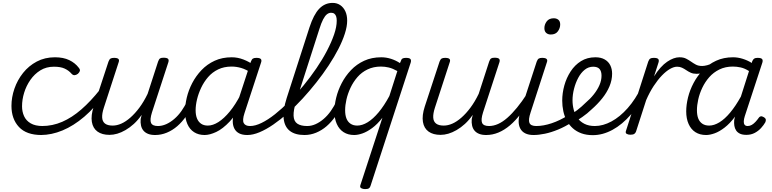

<svg xmlns="http://www.w3.org/2000/svg" viewBox="-20 -914 5327 1324"><path d="M266 17Q162 17 110.5 -38.5Q59 -94 59 -184Q59 -243 79.5 -302.5Q100 -362 139 -411Q178 -460 233.5 -489.5Q289 -519 359 -519Q417 -519 457.5 -499.5Q498 -480 523 -447Q534 -434 530.5 -424Q527 -414 517 -405Q505 -396 494 -395.5Q483 -395 473 -406Q454 -428 426 -441Q398 -454 352 -454Q299 -454 258.5 -429Q218 -404 189.5 -363Q161 -322 146.5 -274.5Q132 -227 132 -181Q132 -144 146 -113Q160 -82 191.5 -63.5Q223 -45 274 -45Q287 -45 291.5 -36Q296 -27 294.5 -14.5Q293 -2 285.5 7.5Q278 17 266 17Z M261 17Q248 17 242 7.5Q236 -2 237 -14.5Q238 -27 246.5 -36Q255 -45 270 -45Q342 -45 409 -74Q476 -103 541 -159.5Q606 -216 671 -298Q677 -305 687 -300.5Q697 -296 703.5 -286.5Q710 -277 703 -268Q635 -172 561 -109Q487 -46 411 -14.5Q335 17 261 17Z M735 16Q684 16 652.5 -6.5Q621 -29 613.5 -73Q606 -117 626 -179L728 -489Q734 -505 742 -510Q750 -515 766 -515Q789 -515 796.5 -507.5Q804 -500 798 -484L696 -171Q683 -131 684.5 -103.5Q686 -76 704 -62Q722 -48 757 -48Q786 -48 816.5 -61.5Q847 -75 879 -103Q911 -131 941.5 -172Q972 -213 998 -267L1070 -489Q1076 -506 1083.5 -511Q1091 -516 1107 -516Q1131 -516 1138.5 -508.5Q1146 -501 1141 -485L1028 -139Q1012 -88 1021.5 -66.5Q1031 -45 1069 -45Q1081 -45 1085.5 -35.5Q1090 -26 1088 -14Q1086 -2 1076 7.5Q1066 17 1049 17Q1021 17 1001 9Q981 1 969 -13.5Q957 -28 952.5 -48Q948 -68 950 -93L957 -122Q931 -85 903 -59.5Q875 -34 845.5 -17Q816 0 788.5 8Q761 16 735 16Z M1050 17Q1038 17 1032 7.5Q1026 -2 1028.5 -14Q1031 -26 1041 -35.5Q1051 -45 1069 -45Q1097 -45 1125.5 -57.5Q1154 -70 1181.5 -93.5Q1209 -117 1231.5 -149Q1254 -181 1272 -219Q1276 -232 1287 -231.5Q1298 -231 1306 -222.5Q1314 -214 1310 -202Q1292 -154 1264 -113.5Q1236 -73 1202.5 -44Q1169 -15 1130 1Q1091 17 1050 17Z M1391 17Q1349 17 1318.5 -2.5Q1288 -22 1272 -59Q1256 -96 1256 -146Q1256 -190 1268 -241Q1280 -292 1305.5 -341Q1331 -390 1369.5 -430.5Q1408 -471 1460 -495Q1512 -519 1578 -519Q1619 -519 1659 -503.5Q1699 -488 1731 -464L1719 -408Q1676 -436 1642.5 -445.5Q1609 -455 1577 -455Q1525 -455 1484.5 -435.5Q1444 -416 1415 -382.5Q1386 -349 1367 -308.5Q1348 -268 1338.5 -228Q1329 -188 1329 -154Q1329 -120 1338.5 -97Q1348 -74 1366.5 -61Q1385 -48 1413 -48Q1448 -48 1486.5 -72.5Q1525 -97 1564.5 -145Q1604 -193 1640 -263L1658 -222Q1614 -129 1565 -77Q1516 -25 1471 -4Q1426 17 1391 17ZM1685 17Q1651 17 1629 5.5Q1607 -6 1596 -27.5Q1585 -49 1585 -78Q1585 -107 1596 -141L1710 -489Q1716 -505 1724 -510Q1732 -515 1748 -515Q1772 -515 1779 -506.5Q1786 -498 1780 -482L1666 -134Q1650 -85 1661 -65Q1672 -45 1704 -45Q1716 -45 1720.5 -35.5Q1725 -26 1723.5 -14Q1722 -2 1712.5 7.5Q1703 17 1685 17Z M1686 17Q1670 17 1665 7.5Q1660 -2 1664.5 -14Q1669 -26 1679 -35.5Q1689 -45 1705 -45Q1740 -45 1784 -66.5Q1828 -88 1876.5 -126.5Q1925 -165 1975.5 -216Q2026 -267 2073.5 -325Q2121 -383 2162.5 -444Q2204 -505 2235 -564.5Q2266 -624 2284 -676.5Q2302 -729 2302 -771Q2302 -787 2312.5 -795Q2323 -803 2337.5 -803Q2352 -803 2363 -795Q2374 -787 2374 -771Q2374 -732 2358 -682Q2342 -632 2313.5 -576.5Q2285 -521 2246 -462Q2207 -403 2161.5 -345.5Q2116 -288 2066.5 -234Q2017 -180 1965.5 -134.5Q1914 -89 1864.5 -55Q1815 -21 1769.5 -2Q1724 17 1686 17Z M2079 17Q2015 17 1978.5 -11.5Q1942 -40 1936 -97Q1930 -154 1957 -238L2114 -725Q2143 -814 2181.5 -854Q2220 -894 2274 -894Q2304 -894 2326.5 -878.5Q2349 -863 2361.5 -836Q2374 -809 2374 -772Q2374 -756 2363 -748.5Q2352 -741 2337.5 -741Q2323 -741 2312.5 -748.5Q2302 -756 2302 -772Q2302 -789 2298 -801Q2294 -813 2285.5 -819.5Q2277 -826 2263 -826Q2248 -826 2234.5 -815.5Q2221 -805 2208 -780Q2195 -755 2182 -713L2022 -215Q2003 -154 2004.5 -116Q2006 -78 2030 -61.5Q2054 -45 2098 -45Q2110 -45 2115.5 -35.5Q2121 -26 2118.5 -14Q2116 -2 2106 7.5Q2096 17 2079 17Z M2080 17Q2068 17 2062 7.5Q2056 -2 2058.5 -14Q2061 -26 2071 -35.5Q2081 -45 2099 -45Q2127 -45 2155.5 -57.5Q2184 -70 2211.5 -93.5Q2239 -117 2261.5 -149Q2284 -181 2302 -219Q2306 -232 2317 -231.5Q2328 -231 2336 -222.5Q2344 -214 2340 -202Q2322 -154 2294 -113.5Q2266 -73 2232.5 -44Q2199 -15 2160 1Q2121 17 2080 17Z M2422 17Q2380 17 2349.5 -2.5Q2319 -22 2302.5 -59Q2286 -96 2286 -146Q2286 -190 2298.5 -241Q2311 -292 2336.5 -341Q2362 -390 2400.5 -430.5Q2439 -471 2491 -495Q2543 -519 2609 -519Q2643 -519 2676 -508.5Q2709 -498 2738 -479L2743 -490Q2747 -505 2755 -510Q2763 -515 2779 -515Q2804 -515 2810.5 -506.5Q2817 -498 2812 -482L2535 368Q2532 379 2524 384.5Q2516 390 2497 390Q2483 390 2471.5 384Q2460 378 2465 363L2617 -102Q2582 -57 2546.5 -31Q2511 -5 2479.5 6Q2448 17 2422 17ZM2360 -154Q2360 -120 2369 -97Q2378 -74 2397 -61Q2416 -48 2443 -48Q2478 -48 2515.5 -71Q2553 -94 2591 -139.5Q2629 -185 2665 -252L2720 -424Q2688 -442 2661 -448.5Q2634 -455 2607 -455Q2556 -455 2515 -435.5Q2474 -416 2445 -382.5Q2416 -349 2397 -308.5Q2378 -268 2369 -228Q2360 -188 2360 -154Z M3018 16Q2967 16 2935.5 -6.5Q2904 -29 2896.5 -73Q2889 -117 2909 -179L3011 -489Q3017 -505 3025 -510Q3033 -515 3049 -515Q3072 -515 3079.5 -507.5Q3087 -500 3081 -484L2979 -171Q2966 -131 2967.5 -103.5Q2969 -76 2987 -62Q3005 -48 3040 -48Q3069 -48 3099.5 -61.5Q3130 -75 3162 -103Q3194 -131 3224.5 -172Q3255 -213 3281 -267L3353 -489Q3359 -506 3366.5 -511Q3374 -516 3390 -516Q3414 -516 3421.5 -508.5Q3429 -501 3424 -485L3311 -139Q3295 -88 3304.5 -66.5Q3314 -45 3352 -45Q3364 -45 3368.5 -35.5Q3373 -26 3371 -14Q3369 -2 3359 7.5Q3349 17 3332 17Q3304 17 3284 9Q3264 1 3252 -13.5Q3240 -28 3235.5 -48Q3231 -68 3233 -93L3240 -122Q3214 -85 3186 -59.5Q3158 -34 3128.5 -17Q3099 0 3071.5 8Q3044 16 3018 16Z M3333 17Q3321 17 3315 7.5Q3309 -2 3311.5 -14Q3314 -26 3324 -35.5Q3334 -45 3352 -45Q3383 -45 3414.5 -59Q3446 -73 3478.5 -101.5Q3511 -130 3545 -171.5Q3579 -213 3614 -267Q3622 -279 3632.5 -278Q3643 -277 3648.5 -268Q3654 -259 3648 -248Q3611 -183 3573.5 -133Q3536 -83 3497 -50Q3458 -17 3417 0Q3376 17 3333 17Z M3659 17Q3625 17 3602 5.5Q3579 -6 3567.5 -28Q3556 -50 3556.5 -79.5Q3557 -109 3569 -146L3681 -489Q3687 -505 3695 -510Q3703 -515 3718 -515Q3742 -515 3749.5 -507Q3757 -499 3751 -484L3639 -139Q3622 -88 3631 -66.5Q3640 -45 3678 -45Q3690 -45 3695 -35.5Q3700 -26 3698 -14Q3696 -2 3686.5 7.5Q3677 17 3659 17ZM3778 -676Q3759 -676 3746.5 -687Q3734 -698 3734 -720Q3734 -745 3750 -766.5Q3766 -788 3799 -788Q3818 -788 3830.5 -777.5Q3843 -767 3843 -745Q3843 -720 3827 -698Q3811 -676 3778 -676Z M3659 17Q3643 17 3638 7.5Q3633 -2 3637 -14Q3641 -26 3651.5 -35.5Q3662 -45 3678 -45Q3727 -45 3784 -64Q3841 -83 3898 -119Q3907 -126 3915.5 -121.5Q3924 -117 3929 -107Q3934 -97 3933.5 -86.5Q3933 -76 3924 -71Q3876 -40 3828.5 -20.5Q3781 -1 3738 8Q3695 17 3659 17Z M3895 -113Q3930 -131 3961 -155Q3992 -179 4018 -205Q4050 -232 4075 -263.5Q4100 -295 4114 -327.5Q4128 -360 4128 -392Q4128 -422 4114.5 -438Q4101 -454 4070 -454Q4058 -454 4052.5 -464Q4047 -474 4048.5 -487Q4050 -500 4059.5 -509.5Q4069 -519 4086 -519Q4124 -519 4150 -504Q4176 -489 4188.5 -463.5Q4201 -438 4201 -406Q4201 -362 4183 -319Q4165 -276 4133 -236Q4101 -196 4060 -160Q4030 -131 3994.5 -106.5Q3959 -82 3921 -61Z M4068 18Q4024 18 3989.5 5.5Q3955 -7 3930 -29.5Q3905 -52 3888.5 -82Q3872 -112 3864.5 -147.5Q3857 -183 3857 -220Q3857 -272 3871.5 -324.5Q3886 -377 3915 -421.5Q3944 -466 3986.5 -492.5Q4029 -519 4086 -519Q4096 -519 4100 -509.5Q4104 -500 4101 -487Q4098 -474 4090 -464Q4082 -454 4071 -454Q4038 -454 4012 -433Q3986 -412 3967.5 -377.5Q3949 -343 3938.5 -302Q3928 -261 3928 -222Q3928 -189 3936.5 -156.5Q3945 -124 3963 -99.5Q3981 -75 4010.5 -60Q4040 -45 4082 -45Q4138 -45 4196.5 -76.5Q4255 -108 4308.5 -168.5Q4362 -229 4404 -315Q4408 -323 4418 -323Q4428 -323 4435 -316Q4442 -309 4435 -293Q4391 -194 4331 -124.5Q4271 -55 4203.5 -18.5Q4136 18 4068 18Z M4326 15Q4312 15 4301.5 9Q4291 3 4297 -13L4450 -489Q4456 -505 4464 -510Q4472 -515 4488 -515Q4512 -515 4519 -507Q4526 -499 4521 -483L4490 -387Q4512 -422 4535 -447.5Q4558 -473 4581 -488.5Q4604 -504 4625 -511.5Q4646 -519 4665 -519Q4680 -519 4686 -509Q4692 -499 4689 -486.5Q4686 -474 4676 -464Q4666 -454 4649 -454Q4627 -454 4600 -438.5Q4573 -423 4544.5 -393.5Q4516 -364 4488 -321.5Q4460 -279 4436 -224L4366 -7Q4362 4 4353.5 9.5Q4345 15 4326 15Z M4783 -405Q4760 -405 4743.5 -412.5Q4727 -420 4712.5 -430Q4698 -440 4683 -447Q4668 -454 4650 -454Q4635 -454 4630 -464Q4625 -474 4628 -486.5Q4631 -499 4641 -509Q4651 -519 4666 -519Q4693 -519 4711.5 -509.5Q4730 -500 4745.5 -489Q4761 -478 4778.5 -468.5Q4796 -459 4822 -459Q4837 -459 4857.5 -464.5Q4878 -470 4896 -480Q4906 -488 4912 -483.5Q4918 -479 4920 -469.5Q4922 -460 4918.5 -450.5Q4915 -441 4907 -437Q4886 -427 4863 -420Q4840 -413 4819 -409Q4798 -405 4783 -405Z M4849 17Q4806 17 4775.5 -2.5Q4745 -22 4728.5 -59Q4712 -96 4712 -146Q4712 -191 4724.5 -242Q4737 -293 4763 -342Q4789 -391 4827.5 -431Q4866 -471 4918 -495Q4970 -519 5035 -519Q5068 -519 5101.5 -508.5Q5135 -498 5164 -480L5167 -491Q5173 -505 5181 -510Q5189 -515 5204 -515Q5229 -515 5235.5 -506.5Q5242 -498 5237 -482L5116 -113Q5110 -94 5109 -78.5Q5108 -63 5114.5 -54Q5121 -45 5136 -45Q5151 -45 5164.5 -53Q5178 -61 5190 -74Q5202 -87 5211 -100Q5216 -109 5225 -111.5Q5234 -114 5247 -106Q5260 -98 5261 -89Q5262 -80 5257 -70Q5247 -52 5228.5 -31.5Q5210 -11 5184.5 2.5Q5159 16 5127 16Q5100 16 5083 8Q5066 0 5056.5 -14Q5047 -28 5044 -46.5Q5041 -65 5043 -86Q5044 -92 5045.5 -98Q5047 -104 5049 -110Q5013 -62 4976.5 -34Q4940 -6 4907.5 5.5Q4875 17 4849 17ZM4786 -154Q4786 -120 4795 -97Q4804 -74 4823 -61Q4842 -48 4870 -48Q4904 -48 4941 -70.5Q4978 -93 5015.5 -138Q5053 -183 5089 -248L5145 -424Q5115 -443 5087.5 -449Q5060 -455 5034 -455Q4982 -455 4941 -435Q4900 -415 4871 -382Q4842 -349 4823 -309Q4804 -269 4795 -228.5Q4786 -188 4786 -154Z"/></svg>

Font: Playwrite DK Loopet Light
Style: Regular
Weight: 300
Version: Version 1.003